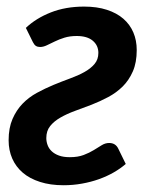

<svg xmlns="http://www.w3.org/2000/svg" viewBox="-20 -540 449 568"><path d="M352 -55Q336.5 -41.5 316.5 -30Q296.5 -18.5 272.8 -10Q249 -1.5 222.5 3.2Q196 8 168 8Q129 8 98.5 -1.8Q68 -11.5 47.5 -29Q27 -46.5 16.2 -71Q5.5 -95.5 5.5 -125Q5.5 -161.5 17 -188Q28.5 -214.5 47 -233.5Q65.5 -252.5 89.5 -265.5Q113.5 -278.5 138.2 -288.8Q163 -299 187 -307.8Q211 -316.5 229.5 -326.8Q248 -337 259.5 -350.5Q271 -364 271 -383.5Q271 -405.5 254.5 -419.5Q238 -433.5 207 -433.5Q186.5 -433.5 170.5 -428.5Q154.5 -423.5 141.8 -417.2Q129 -411 118.5 -406Q108 -401 98.5 -401Q91.5 -401 86.5 -404Q81.5 -407 77.5 -415L56.5 -457.5Q86.5 -486 130.2 -503.2Q174 -520.5 229 -520.5Q267 -520.5 296.2 -511Q325.5 -501.5 345 -484.5Q364.5 -467.5 374.5 -444Q384.5 -420.5 384.5 -392Q384.5 -355 373 -328.8Q361.5 -302.5 342.8 -284Q324 -265.5 300 -252.8Q276 -240 250.8 -230.2Q225.5 -220.5 201.5 -211.8Q177.5 -203 158.8 -192.2Q140 -181.5 128.5 -167.2Q117 -153 117 -131.5Q117 -121 120.8 -110.8Q124.5 -100.5 133 -92.5Q141.5 -84.5 154.5 -79.8Q167.5 -75 186.5 -75Q210.5 -75 227.5 -81.5Q244.5 -88 257.5 -96Q270.5 -104 281 -110.5Q291.5 -117 303 -117Q322 -117 330 -100L352 -55Z"/></svg>

Font: Lato 2
Style: Bold Italic
Weight: 700
Italic angle: -7°
Designer: Lukasz Dziedzic with Adam Twardoch and Botio Nikoltchev
Foundry: tyPoland Lukasz Dziedzic
Version: Version 2.015; 2015-08-06; http://www.latofonts.com/